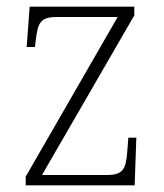

<svg xmlns="http://www.w3.org/2000/svg" viewBox="-20 -556 493 576"><path d="M57 0H384L389 -143H365L362 -104C358 -49 350 -31 300 -31H106L383 -510V-536H69L60 -415H85L87 -434C94 -488 100 -505 152 -505H333L57 -26Z"/></svg>

Font: Noto Serif Myanmar SemiCondensed ExtraLight
Style: Regular
Weight: 200
Width: 4
Designer: Ben Mitchell and the Monotype Design Team
Foundry: Monotype Imaging Inc.
Version: Version 2.106